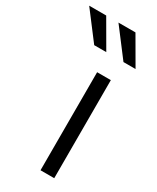

<svg xmlns="http://www.w3.org/2000/svg" viewBox="-330 -849 744 909"><g transform="rotate(30 42.0 -395.0)"><path d="M62 0V-536H137V0ZM-14 -640 -128 -790H-35L52 -640ZM125 -790 212 -640H146L32 -790Z"/></g></svg>

Font: Kosmopol Plus Jakarta Sans
Style: Regular
Weight: 400
Designer: Gumpita Rahayu
Foundry: Tokotype
Version: Version 2.006